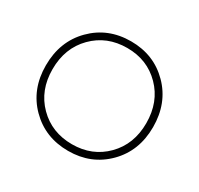

<svg xmlns="http://www.w3.org/2000/svg" viewBox="-150 -882 1114 1075"><g transform="rotate(30 407.5 -344.0)"><path d="M408 10Q556 10 655 -89.5Q754 -189 754 -343Q754 -498 655 -598Q556 -698 408 -698Q259 -698 160 -598Q61 -498 61 -343Q61 -189 160 -89.5Q259 10 408 10ZM408 -33Q277 -33 190.5 -120Q104 -207 104 -343Q104 -480 190.5 -567.5Q277 -655 408 -655Q538 -655 624 -567.5Q710 -480 710 -343Q710 -207 624 -120Q538 -33 408 -33Z"/></g></svg>

Font: Roundo Light
Style: Regular
Weight: 300
Designer: Namrata Goyal (Gurmukhi), Shiva Nallaperumal (Latin)
Foundry: Indian Type Foundry
Version: Version 1.000;PS 1.0;hotconv 1.0.88;makeotf.lib2.5.647800